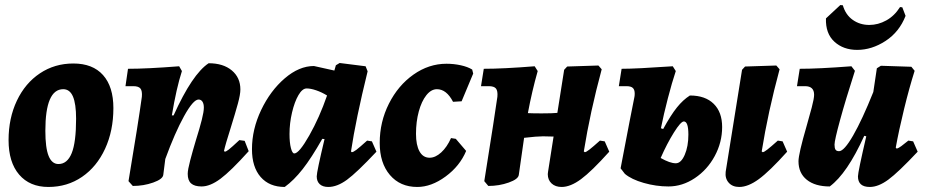

<svg xmlns="http://www.w3.org/2000/svg" viewBox="-20 -730 3674 762"><path d="M14 -174Q14 -261 47 -330.5Q80 -400 138.5 -439Q197 -478 271 -478Q348 -478 389 -432Q430 -386 430 -301Q430 -211 397 -139.5Q364 -68 305.5 -28Q247 12 172 12Q98 12 56 -37Q14 -86 14 -174ZM282 -259Q282 -318 269.5 -347Q257 -376 231 -376Q160 -376 160 -211Q160 -143 173 -111Q186 -79 212 -79Q247 -79 264.5 -122Q282 -165 282 -259Z M967 -130Q896 -51 855 -20.5Q814 10 780 10Q752 10 738.5 -2Q725 -14 725 -40Q725 -56 735 -94Q745 -132 757 -172Q773 -223 781 -255Q789 -287 789 -303Q789 -318 783.5 -326.5Q778 -335 768 -335Q747 -335 710.5 -269Q674 -203 636 -99L628 -36Q626 -19 588 -5.5Q550 8 507 8L490 -11Q529 -244 543 -346Q545 -369 537.5 -378.5Q530 -388 509 -388H478L488 -457Q564 -457 691 -467L702 -448Q680 -380 662 -272H669Q743 -436 808 -479Q866 -479 900 -450.5Q934 -422 934 -375Q934 -355 924 -318.5Q914 -282 896 -224Q874 -155 869 -131L872 -128Q877 -128 888 -136.5Q899 -145 930 -174L951 -171Z M1437 -172 1456 -169 1474 -128Q1396 -45 1357 -16.5Q1318 12 1283 12Q1261 12 1249 1Q1237 -10 1237 -30Q1237 -48 1268 -178L1259 -179Q1216 -103 1181 -58.5Q1146 -14 1110 12Q1049 12 1014.5 -27.5Q980 -67 980 -138Q980 -217 1016.5 -293.5Q1053 -370 1110 -419Q1167 -468 1226 -468L1307 -450L1313 -471L1328 -480L1431 -467L1439 -447Q1392 -256 1373 -129L1376 -126Q1382 -126 1394.5 -135.5Q1407 -145 1437 -172ZM1278 -351Q1257 -364 1235 -371.5Q1213 -379 1197 -379Q1180 -379 1164.5 -352.5Q1149 -326 1139 -283.5Q1129 -241 1129 -198Q1129 -164 1134.5 -142.5Q1140 -121 1148 -121Q1167 -121 1207.5 -192.5Q1248 -264 1278 -351Z M1631 -199Q1631 -154 1645 -129Q1659 -104 1685 -104Q1708 -104 1731 -125Q1754 -146 1770 -182L1789 -179L1830 -131Q1805 -71 1748.5 -29.5Q1692 12 1636 12Q1568 12 1527.5 -35.5Q1487 -83 1487 -163Q1487 -246 1523.5 -318.5Q1560 -391 1621 -434Q1682 -477 1752 -477Q1781 -477 1808.5 -471Q1836 -465 1854 -454L1858 -438L1812 -328L1778 -326Q1752 -376 1714 -376Q1691 -376 1672 -352Q1653 -328 1642 -287.5Q1631 -247 1631 -199Z M2398 -128Q2328 -50 2286 -19Q2244 12 2209 12Q2184 12 2169 -2Q2154 -16 2154 -39L2155 -48L2177 -188L2135 -189Q2111 -189 2060 -183L2039 -36Q2037 -19 1999 -5.5Q1961 8 1918 8L1902 -11Q1946 -287 1954 -346Q1956 -369 1948.5 -378.5Q1941 -388 1920 -388H1889L1900 -457Q1977 -457 2102 -467L2114 -448Q2091 -367 2075 -281Q2094 -280 2130 -280Q2173 -280 2192 -282L2219 -453L2231 -466L2355 -470L2368 -455Q2322 -285 2297 -129L2301 -126Q2306 -126 2319.5 -136.5Q2333 -147 2361 -172L2380 -169Z M2846 -226Q2846 -165 2816.5 -110.5Q2787 -56 2737.5 -23Q2688 10 2633 10Q2584 10 2535 -4Q2486 -18 2460 -40L2443 -62Q2487 -293 2498 -346Q2499 -351 2499 -359Q2499 -374 2491.5 -381Q2484 -388 2466 -388H2436L2447 -457Q2505 -457 2650 -467L2662 -448Q2647 -403 2630.5 -339.5Q2614 -276 2603 -221L2612 -218Q2642 -273 2666.5 -303.5Q2691 -334 2718 -351Q2779 -351 2812.5 -318Q2846 -285 2846 -226ZM2712 -196Q2712 -248 2694 -248Q2682 -248 2654.5 -204Q2627 -160 2602 -103Q2639 -82 2662 -82Q2683 -82 2697.5 -115.5Q2712 -149 2712 -196ZM3104 -128Q3034 -50 2991.5 -19Q2949 12 2914 12Q2887 12 2872 -5Q2857 -22 2860 -48L2925 -453L2937 -466L3061 -470L3074 -455Q3028 -285 3003 -129L3007 -126Q3012 -126 3025.5 -136.5Q3039 -147 3067 -172L3086 -169Z M3622 -128Q3545 -46 3505.5 -17Q3466 12 3432 12Q3385 12 3385 -30Q3385 -47 3418 -189L3410 -191Q3342 -41 3273 10Q3215 10 3182 -16.5Q3149 -43 3149 -90Q3149 -119 3181 -229Q3192 -267 3201.5 -303Q3211 -339 3211 -354Q3211 -388 3175 -388H3143L3154 -457Q3229 -457 3359 -467L3373 -449Q3336 -334 3314 -253.5Q3292 -173 3292 -156Q3292 -142 3296 -136Q3300 -130 3310 -130Q3330 -130 3366 -192.5Q3402 -255 3446 -365L3460 -459L3476 -469L3597 -465L3610 -449Q3589 -383 3568 -297Q3547 -211 3535 -144L3539 -140Q3546 -142 3557 -150Q3568 -158 3585 -172L3604 -169ZM3315 -710 3325 -709Q3336 -671 3364.5 -651Q3393 -631 3430 -631Q3465 -631 3497.5 -649Q3530 -667 3552 -702L3561 -701L3574 -667Q3549 -603 3494.5 -567.5Q3440 -532 3382 -532Q3327 -532 3291.5 -564.5Q3256 -597 3258 -657Z"/></svg>

Font: Alegreya ExtraBold
Style: Italic
Weight: 800
Italic angle: -7°
Designer: Juan Pablo del Peral
Foundry: Huerta Tipografica
Version: Version 2.007; ttfautohint (v1.6)